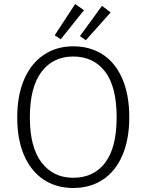

<svg xmlns="http://www.w3.org/2000/svg" viewBox="-20 -927 731 958"><path d="M625 -342Q625 -231 590.5 -151.5Q556 -72 493 -30.5Q430 11 345 11Q262 11 199 -30Q136 -71 101 -150Q66 -229 66 -341Q66 -452 101 -532Q136 -612 199.5 -654Q263 -696 345 -696Q429 -696 492 -655.5Q555 -615 590 -535Q625 -455 625 -342ZM129 -341Q129 -192 187.5 -116Q246 -40 345 -40Q448 -40 505 -115.5Q562 -191 562 -342Q562 -494 504.5 -569.5Q447 -645 345 -645Q245 -645 187 -568.5Q129 -492 129 -341ZM399 -876 283 -731 253 -751 355 -907ZM532 -865 408 -726 379 -747 489 -898Z"/></svg>

Font: Statis Sans Light
Style: Regular
Weight: 300
Designer: bBox Type GmbH
Foundry: bBox Type GmbH
Version: Version 1.000